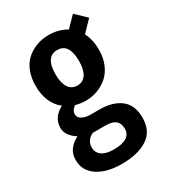

<svg xmlns="http://www.w3.org/2000/svg" viewBox="-183 -632 815 922"><g transform="rotate(-30 225.0 -171.0)"><path d="M219.5 -149Q189 -149 162 -157Q138.5 -140 138.5 -119Q138.5 -100 158 -90Q177.5 -80 204.5 -80H254.5Q326.5 -80 369.5 -46.5Q412.5 -13 412.5 57Q412.5 131 359.2 165.8Q306 200.5 216.5 200.5Q133.5 200.5 83 166.8Q32.5 133 32.5 73Q32.5 11.5 97 -21.5Q46 -53.5 46 -97.5Q46 -154 105.5 -186Q44 -235 44 -331Q44 -376.5 58.5 -412Q73 -447.5 98 -468.8Q123 -490 153.8 -501Q184.5 -512 219.5 -512Q275 -512 318 -486L372.5 -542L430.5 -486.5L373 -427Q394.5 -385.5 394.5 -331Q394.5 -285.5 379 -249.5Q363.5 -213.5 338 -192.2Q312.5 -171 282.2 -160Q252 -149 219.5 -149ZM284.5 -331Q284.5 -429 219.5 -429Q154.5 -429 154.5 -331Q154.5 -283.5 171.2 -258Q188 -232.5 219.5 -232.5Q251 -232.5 267.8 -258Q284.5 -283.5 284.5 -331ZM129.5 60Q129.5 88.5 151.8 104.8Q174 121 217 121Q312.5 121 312.5 60Q312.5 1 241.5 1H169Q129.5 19.5 129.5 60Z"/></g></svg>

Font: League Mono Condensed Medium
Style: Regular
Weight: 500
Width: 1
Designer: Tyler Finck
Foundry: The League of Moveable Type / Tyler Finck
Version: Version 2.210